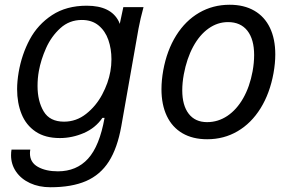

<svg xmlns="http://www.w3.org/2000/svg" viewBox="-20 -580 1240 808"><path d="M26.5 73.5Q26.5 60 28.5 49.5H107.5Q106 58 106 65Q106 103.5 139.5 122.2Q173 141 223.5 141Q302 141 350.5 87.8Q399 34.5 420 -84H411Q382 -41.5 332.8 -20.2Q283.5 1 232 1Q170 1 129.8 -26.2Q89.5 -53.5 70.8 -100Q52 -146.5 52 -205Q52 -237 58.5 -276Q71.5 -351 105.2 -414Q139 -477 199.2 -516.5Q259.5 -556 345 -556Q447 -556 480 -489.5L484 -479.5L499 -550H584Q570.5 -500.5 563 -460L490.5 -49Q474 43.5 438 99.8Q402 156 342 182Q282 208 192.5 208Q144 208 106.2 190.5Q68.5 173 47.5 142.2Q26.5 111.5 26.5 73.5ZM444.5 -279.5Q449 -304.5 449 -330.5Q449 -374.5 436 -412Q423 -449.5 395 -472.8Q367 -496 324.5 -496Q272 -496 234 -461.5Q196 -427 174 -377.8Q152 -328.5 143.5 -281Q138 -251 138 -218Q138 -154.5 163.8 -111.2Q189.5 -68 249.5 -68Q301 -68 342.5 -100.8Q384 -133.5 410 -182.2Q436 -231 444.5 -279.5Z M659.5 -204.5Q659.5 -242 667 -284Q682.5 -368.5 721.5 -430.8Q760.5 -493 818.2 -526.5Q876 -560 946.5 -560Q1007 -560 1050.2 -535Q1093.5 -510 1116 -463Q1138.5 -416 1138.5 -351Q1138.5 -314 1131 -272Q1115.5 -187 1076.5 -124.2Q1037.5 -61.5 980 -27.8Q922.5 6 852 6Q791 6 747.8 -19.2Q704.5 -44.5 682 -92Q659.5 -139.5 659.5 -204.5ZM1043 -280Q1049.5 -316 1049.5 -348.5Q1049.5 -414.5 1021 -450.8Q992.5 -487 939.5 -487Q895.5 -487 857.8 -460.2Q820 -433.5 793 -383.8Q766 -334 753.5 -267Q747 -231.5 747 -200Q747 -136.5 774.2 -101.2Q801.5 -66 851.5 -66Q897.5 -66 936.8 -92.2Q976 -118.5 1003.5 -166.8Q1031 -215 1043 -280Z"/></svg>

Font: JuliaMono Italic
Style: Regular
Weight: 400
Italic angle: -9°
Monospace: yes
Designer: cormullion
Foundry: corm
Version: Version 0.049; ttfautohint (v1.8.4)